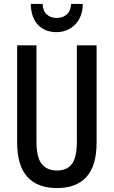

<svg xmlns="http://www.w3.org/2000/svg" viewBox="-20 -944 577 974"><path d="M470 -221Q470 -104 419 -47Q368 10 269 10Q170 10 118.5 -47Q67 -104 67 -221V-714H165V-226Q165 -145 192 -112Q219 -79 269 -79Q320 -79 345 -112.5Q370 -146 370 -227V-714H470ZM400 -924Q399 -858 361 -819.5Q323 -781 266 -781Q209 -781 173.5 -817Q138 -853 136 -924H196Q198 -888 217.5 -870.5Q237 -853 268 -853Q298 -853 318 -870Q338 -887 341 -924Z"/></svg>

Font: Noto Sans Kannada ExtraCondensed Medium
Style: Regular
Weight: 500
Width: 2
Designer: Jelle Bosma - Monotype Design Team
Foundry: Monotype Imaging Inc.
Version: Version 2.005; ttfautohint (v1.8.4.7-5d5b)